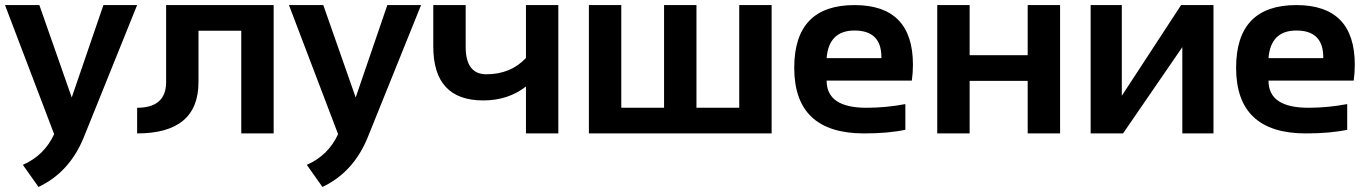

<svg xmlns="http://www.w3.org/2000/svg" viewBox="-20 -533 5468 767"><path d="M0 -512.7H137.2L266.6 -143.6L393.1 -512.7H527.8L314.9 15.1Q258.3 154.8 133.8 213.9L71.3 125.5Q157.2 87.9 196.3 2.9Z M527.8 -102.5Q643.6 -102.5 643.6 -205.1V-512.7H1073.2V0H943.8V-410.2H772.9V-205.1Q772.9 0 527.8 0Z M1134.3 -512.7H1271.5L1400.9 -143.6L1527.3 -512.7H1662.1L1449.2 15.1Q1392.6 154.8 1268.1 213.9L1205.6 125.5Q1291.5 87.9 1330.6 2.9Z M2210.4 -512.7V0H2081.1V-187.5Q2009.8 -131.8 1910.6 -131.8Q1710.9 -131.8 1710.9 -347.2V-512.7H1840.3V-345.7Q1840.3 -236.3 1922.9 -236.3Q2020 -236.3 2081.1 -301.3V-512.7Z M2332.5 0V-512.7H2461.9V-102.5H2632.8V-512.7H2762.2V-102.5H2933.1V-512.7H3062.5V0Z M3393.6 -512.7Q3627 -512.7 3627 -274.4Q3627 -242.7 3622.6 -210.9H3282.2Q3282.2 -102.5 3441.4 -102.5Q3519 -102.5 3596.7 -117.2V-14.6Q3528.8 0 3431.6 0Q3152.8 0 3152.8 -262.2Q3152.8 -512.7 3393.6 -512.7ZM3282.2 -300.8H3501V-304.7Q3501 -411.1 3393.6 -411.1Q3291 -411.1 3282.2 -300.8Z M3724.1 0V-512.7H3853.5V-312.5H4085.4V-512.7H4214.8V0H4085.4V-210H3853.5V0Z M4703.1 0V-344.7L4466.3 0H4336.9V-512.7H4461.4V-150.4L4698.2 -512.7H4827.6V0Z M5158.7 -512.7Q5392.1 -512.7 5392.1 -274.4Q5392.1 -242.7 5387.7 -210.9H5047.4Q5047.4 -102.5 5206.5 -102.5Q5284.2 -102.5 5361.8 -117.2V-14.6Q5293.9 0 5196.8 0Q4918 0 4918 -262.2Q4918 -512.7 5158.7 -512.7ZM5047.4 -300.8H5266.1V-304.7Q5266.1 -411.1 5158.7 -411.1Q5056.2 -411.1 5047.4 -300.8Z"/></svg>

Font: Voltera
Style: Bold
Weight: 700
Designer: Bernd Montag
Version: Version 1.301